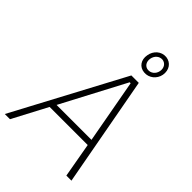

<svg xmlns="http://www.w3.org/2000/svg" viewBox="-299 -1039 1151 1151"><g transform="rotate(45 277.0 -463.0)"><path d="M-34 0H10L126 -220H449L488 0H531L402 -700H339ZM381 -767C424 -763 462 -794 470 -837C478 -884 452 -921 409 -926C364 -930 328 -897 321 -853C312 -807 338 -770 381 -767ZM386 -794C362 -796 343 -817 348 -850C353 -880 376 -901 404 -899C430 -896 448 -872 442 -840C436 -809 411 -792 386 -794ZM147 -258 361 -664H369L443 -258Z"/></g></svg>

Font: Fixel Text 20240404 ExtraLight
Style: Italic
Weight: 200
Width: 4
Italic angle: -10°
Designer: AlfaBravo + MacPaw
Foundry: Kyrylo Tkachov, Marchela Mozhyna, Serhii Makarenko, Maria Weinstein, Zakhar Kryvoshyya
Version: Version 1.211;Glyphs 3.2 (3225)